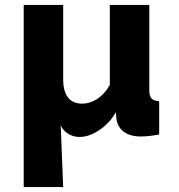

<svg xmlns="http://www.w3.org/2000/svg" viewBox="-20 -545 724 778"><path d="M76 -525V213H236L226 -38C230 -24 255 10 303 10C367 10 432 -52 449 -91L452 -61C459 -18 494 8 550 8C569 8 593 6 625 0V-135C595 -137 585 -148 585 -180V-525H425V-201C394 -146 350 -125 313 -125C261 -125 236 -160 236 -224V-525Z"/></svg>

Font: FIGSv2-sans-serif ExtraBold
Style: Regular
Weight: 800
Designer: Matt McInerney, Pablo Impallari, Rodrigo Fuenzalida,Mirko Velimirovic
Foundry: Matt McInerney, Pablo Impallari, Rodrigo Fuenzalida
Version: Version 4.021;hotconv 1.0.109;makeotfexe 2.5.65596